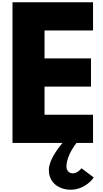

<svg xmlns="http://www.w3.org/2000/svg" viewBox="-20 -1258 911 1690"><path d="M799 -1238H90V0H530C485 54 410 155 410 237C410 367 521 412 599 412C737 412 805 304 805 304L697 223C697 223 666 268 620 268C594 268 565 247 565 210C565 105 654 0 654 0H799V-248H372V-496H781V-744H372V-990H799Z"/></svg>

Font: Poland Can Into
Style: BigWritings
Weight: 700
Foundry: Cannot Into Space Fonts
Version: Version 0.92